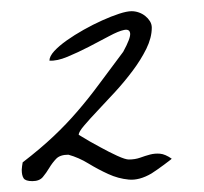

<svg xmlns="http://www.w3.org/2000/svg" viewBox="-20 -485 369 348"><path d="M19.4 -177.3Q19.4 -178.9 20 -183.8Q20.5 -188.6 21.1 -190.7Q53.8 -215.9 77.2 -238.1Q100.6 -260.2 120.3 -283.2Q140.1 -306.1 159.3 -332.1Q178.4 -358.1 203.3 -391.1Q216.8 -415.8 215.9 -424.3Q215.1 -432.8 204.9 -430.7Q194.8 -428.7 177.6 -419.4Q160.4 -410.1 140.9 -400.1Q121.5 -390.1 102.3 -382.1Q83.1 -374.1 69.6 -375.1Q69.6 -382.8 78.3 -392.4Q87.1 -401.9 100.9 -411.7Q114.7 -421.5 131.6 -431Q148.5 -440.5 165.2 -448Q181.8 -455.5 195.9 -460.1Q210 -464.7 218.5 -464.7Q225.2 -464.7 231.7 -462.4Q238.2 -460.1 243.3 -456Q248.4 -451.9 251.8 -446.5Q255.1 -441 255.1 -434.9Q255.1 -416.8 245.3 -396.7Q235.4 -376.7 220.7 -357.1Q206.1 -337.5 188.9 -318.7Q171.7 -299.9 157 -284.5Q142.3 -269 132.5 -257.4Q122.6 -245.8 122.6 -240.7Q143.5 -227.8 162.1 -218Q177.9 -209.3 192.5 -202.6Q207.2 -195.9 213.4 -195.9Q224.7 -195.9 234 -199.2Q243.3 -202.6 252 -204.9Q260.8 -207.2 270.1 -206.4Q279.4 -205.6 291.2 -197.4Q291.2 -196.9 287 -193.8Q282.8 -190.7 277.1 -186.3Q271.5 -182 265 -177.6Q258.5 -173.2 254.6 -170.6Q232.6 -157.7 213.4 -159.5Q194.2 -161.3 176.2 -169.6Q158.1 -177.8 140.4 -188.6Q122.6 -199.5 104 -204.6Q88.8 -204.6 81.7 -197.1Q74.7 -189.7 69.3 -180.7Q63.9 -171.6 57.7 -164.2Q51.5 -156.7 38.6 -156.7Q26.2 -156.7 22.8 -161.9Q19.4 -167 19.4 -177.3Z"/></svg>

Font: La Belle Aurore
Style: Regular
Weight: 400
Version: Version 1.001 2001